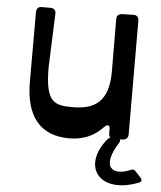

<svg xmlns="http://www.w3.org/2000/svg" viewBox="-53 -594 702 839"><g transform="rotate(5 298.0 -174.5)"><path d="M592 159 567 132C561 125 554 124 546 128C466 162 414 125 485 14C489 8 489 3 487 -1H498C514 -2 523 -10 523 -26L522 -524C522 -540 513 -549 498 -548L450 -547C434 -546 425 -539 425 -523L426 -296C427 -161 366 -123 269 -123C188 -123 149 -133 149 -288L158 -522C159 -539 150 -547 134 -547H97C81 -547 73 -539 73 -522V-216C73 -65 139 14 265 14C325 14 373 -6 412 -47C428 -64 439 -60 438 -38V-25C437 -16 440 -9 445 -5C440 -4 436 -1 432 4C329 130 417 246 587 180C597 176 599 168 592 159Z"/></g></svg>

Font: OpenDyslexic3
Style: Regular
Weight: 400
Designer: Abelardo Gonzalez
Version: Version 3.001;PS 003.001;hotconv 1.0.88;makeotf.lib2.5.64775